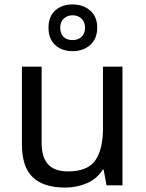

<svg xmlns="http://www.w3.org/2000/svg" viewBox="-20 -837 658 867"><path d="M533 -536V0H461L448 -71H444Q418 -29 372 -9.5Q326 10 274 10Q177 10 128 -36.5Q79 -83 79 -185V-536H168V-191Q168 -127 197 -95Q226 -63 287 -63Q376 -63 410.5 -113Q445 -163 445 -257V-536ZM308 -606Q259 -606 229 -634Q199 -662 199 -712Q199 -762 229 -789.5Q259 -817 308 -817Q355 -817 387 -789.5Q419 -762 419 -713Q419 -662 387.5 -634Q356 -606 308 -606ZM308 -656Q333 -656 348.5 -671Q364 -686 364 -712Q364 -738 348 -753Q332 -768 308 -768Q284 -768 268 -753Q252 -738 252 -712Q252 -686 266.5 -671Q281 -656 308 -656Z"/></svg>

Font: Noto Sans Balinese
Style: Regular
Weight: 400
Designer: Aditya Bayu, David Williams
Foundry: David Williams
Version: Version 2.003